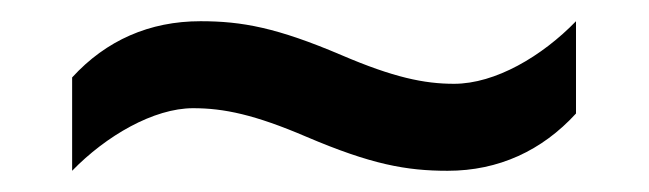

<svg xmlns="http://www.w3.org/2000/svg" viewBox="-20 -443 612 181"><path d="M269 -314C330 -288 363 -282 402 -282C450 -282 491 -301 523 -336V-423C491 -390 447 -364 408 -364C380 -364 351 -370 302 -391C241 -417 208 -423 169 -423C121 -423 80 -405 48 -370V-282C80 -315 125 -341 162 -341C191 -341 220 -335 269 -314Z"/></svg>

Font: Noto Sans Gujarati UI Medium
Style: Regular
Weight: 500
Designer: Jelle Bosma - Monotype Design Team, Universal Thirst
Foundry: Monotype Imaging Inc.
Version: Version 2.106